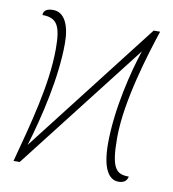

<svg xmlns="http://www.w3.org/2000/svg" viewBox="-68 -606 608 674"><g transform="rotate(10 236.5 -269.0)"><path d="M398 8C418 8 428 -1 431 -16C386 -16 367 -33 367 -143C367 -275 424 -454 451 -536H428L62 -64C94 -170 129 -316 129 -438C129 -502 109 -546 68 -546C47 -546 34 -539 34 -522C87 -522 101 -494 101 -413C101 -285 59 -136 23 0H45L400 -457C375 -383 339 -241 339 -118C339 -28 364 8 398 8Z"/></g></svg>

Font: Noto Serif SemiCondensed Thin
Style: Regular
Weight: 100
Width: 4
Designer: Monotype Design Team
Foundry: Monotype Imaging Inc.
Version: Version 2.015